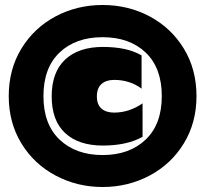

<svg xmlns="http://www.w3.org/2000/svg" viewBox="-20 -734 822 769"><path d="M15 -349Q15 -456 65.5 -539Q116 -622 202 -668Q288 -714 391 -714Q494 -714 580 -668Q666 -622 716.5 -539Q767 -456 767 -349Q767 -243 716.5 -160Q666 -77 579.5 -31Q493 15 391 15Q289 15 202.5 -31Q116 -77 65.5 -160Q15 -243 15 -349ZM628 -349Q628 -462 563.5 -523.5Q499 -585 391 -585Q283 -585 218.5 -523.5Q154 -462 154 -349Q154 -236 219 -174.5Q284 -113 391 -113Q498 -113 563 -174.5Q628 -236 628 -349ZM187 -348Q187 -445 241 -495.5Q295 -546 392 -546Q490 -546 547 -512V-379Q500 -414 437 -414Q405 -414 386.5 -397.5Q368 -381 368 -348Q368 -315 386.5 -299Q405 -283 437 -283Q497 -283 551 -320V-186Q488 -151 392 -151Q295 -151 241 -201Q187 -251 187 -348Z"/></svg>

Font: Prompt Black
Style: Regular
Weight: 900
Designer: Katatrad Team
Foundry: CadsonDemak
Version: Version 1.001